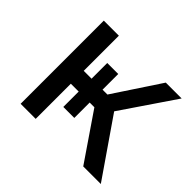

<svg xmlns="http://www.w3.org/2000/svg" viewBox="-126 -698 865 865"><g transform="rotate(45 307.0 -265.0)"><path d="M237 -126V-224H187V0H91V-530H187V-306H237V-406H307V-306H338L486 -530H587L413 -274L602 0H490L337 -224H307V-126Z"/></g></svg>

Font: Montserrat Z Med
Style: Regular
Weight: 500
Designer: Julieta Ulanovsky
Foundry: Julieta Ulanovsky
Version: Version 8.000